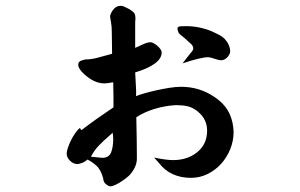

<svg xmlns="http://www.w3.org/2000/svg" viewBox="-20 -534 1040 665"><path d="M777.3 -357.4Q777.3 -346.7 767.6 -335.9Q757.8 -325.2 745.1 -325.2Q742.2 -325.2 735.8 -326.7Q729.5 -328.1 722.7 -330.6Q715.8 -333 710 -334.5Q704.1 -335.9 701.2 -335.9Q689.5 -335.9 666.5 -330.6Q643.6 -325.2 612.3 -314.5L638.7 -348.6Q649.4 -359.4 649.4 -366.2Q649.4 -375 640.6 -382.8L631.8 -390.6Q627.9 -394.5 620.1 -401.4Q612.3 -408.2 603.5 -415Q599.6 -418 598.1 -421.9Q596.7 -425.8 595.7 -428.7Q594.7 -432.6 594.7 -436.5Q595.7 -442.4 606 -442.9Q616.2 -443.4 625 -443.4Q669.9 -443.4 712.9 -425.8L727.5 -418.9Q752.9 -408.2 764.6 -391.6Q776.4 -375 777.3 -357.4ZM324.2 11.7Q327.1 11.7 329.1 12.2Q331.1 12.7 333 12.7Q357.4 12.7 364.7 -5.9Q372.1 -24.4 372.1 -52.7Q372.1 -58.6 371.6 -64Q371.1 -69.3 370.1 -74.2L359.4 -64.5Q339.8 -47.9 323.2 -30.8Q306.6 -13.7 294.9 8.8ZM454.1 15.6Q454.1 42 431.6 69.3Q429.7 72.3 421.4 79.1Q413.1 85.9 402.3 93.3Q391.6 100.6 380.4 106Q369.1 111.3 362.3 111.3Q356.4 111.3 347.2 104Q337.9 96.7 337.9 85.9Q330.1 54.7 314.5 40.5Q298.8 26.4 283.2 18.6Q274.4 26.4 264.2 30.3Q253.9 34.2 248 34.2Q234.4 34.2 222.7 22.9Q210.9 11.7 210.9 -2.9Q210.9 -8.8 214.8 -21Q218.8 -33.2 225.1 -46.4Q231.4 -59.6 239.7 -71.8Q248 -84 256.8 -90.8Q257.8 -90.8 258.8 -87.4Q259.8 -84 261.7 -84Q263.7 -84 265.6 -85.9Q274.4 -92.8 287.6 -102.5Q300.8 -112.3 315.4 -122.6Q330.1 -132.8 345.2 -143.1Q360.4 -153.3 373 -162.1Q373 -178.7 373 -199.7Q373 -220.7 372.1 -249Q349.6 -245.1 341.8 -245.1Q310.5 -245.1 279.3 -270.5L271.5 -277.3Q251 -295.9 251 -309.6Q251 -317.4 256.3 -321.3Q261.7 -325.2 275.4 -328.1Q293.9 -328.1 314 -333Q334 -337.9 368.2 -347.7Q368.2 -368.2 367.7 -386.2Q367.2 -404.3 367.2 -421.9Q367.2 -443.4 364.3 -458Q361.3 -472.7 361.3 -477.5Q361.3 -480.5 363.8 -486.3Q366.2 -492.2 370.6 -498.5Q375 -504.9 381.8 -509.3Q388.7 -513.7 397.5 -513.7Q402.3 -514.6 408.7 -511.7Q415 -508.8 424.8 -503.9Q443.4 -493.2 446.3 -486.3Q449.2 -479.5 449.2 -468.8Q448.2 -463.9 448.2 -453.1V-433.6V-420.9V-368.2Q462.9 -375 477.1 -381.3Q491.2 -387.7 502 -387.7Q505.9 -387.7 512.2 -384.3Q518.6 -380.9 524.9 -375.5Q531.2 -370.1 535.6 -363.8Q540 -357.4 540 -352.5Q540 -331.1 515.6 -313.5Q491.2 -295.9 448.2 -283.2Q449.2 -254.9 450.7 -235.8Q452.1 -216.8 451.2 -201.2Q460.9 -205.1 479 -210.4Q497.1 -215.8 519 -220.7Q541 -225.6 564.5 -229.5Q587.9 -233.4 607.4 -233.4Q670.9 -233.4 722.7 -198.2L737.3 -187.5Q763.7 -166 775.9 -138.2Q788.1 -110.4 789.1 -77.1Q789.1 -45.9 777.3 -17.1Q765.6 11.7 745.6 33.7Q725.6 55.7 698.7 68.8Q671.9 82 641.6 82Q570.3 82 530.3 30.3Q526.4 25.4 522.5 21.5Q518.6 17.6 513.7 11.7Q555.7 20.5 579.1 20.5Q629.9 20.5 663.6 -7.3Q697.3 -35.2 697.3 -81.1Q697.3 -115.2 674.8 -138.7L663.1 -149.4Q646.5 -162.1 629.4 -166Q612.3 -169.9 589.8 -169.9Q552.7 -168 516.6 -157.2Q480.5 -146.5 452.1 -127.9Q453.1 -84 453.6 -48.8Q454.1 -13.7 454.1 15.6Z"/></svg>

Font: JasonHandwriting1
Style: Regular
Weight: 400
Version: Version 1.48.20